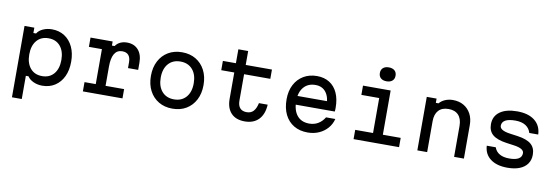

<svg xmlns="http://www.w3.org/2000/svg" viewBox="-69 -1384 6137 2120"><g transform="rotate(10 3000.0 -324.0)"><path d="M110 200V-600H220V-540H250Q271 -575 316.5 -595.5Q362 -616 416 -616Q497 -616 558 -576.5Q619 -537 652.5 -466Q686 -395 686 -300Q686 -205 652.5 -134Q619 -63 558 -23.5Q497 16 416 16Q362 16 316.5 -5Q271 -26 250 -60H220V200ZM396 -88Q480 -88 528 -145Q576 -202 576 -300Q576 -398 528 -455Q480 -512 396 -512Q312 -512 264 -455Q216 -398 216 -300Q216 -202 264 -145Q312 -88 396 -88Z M850 -600H1098V-554H1128Q1148 -584 1181.5 -600Q1215 -616 1258 -616Q1338 -616 1384 -564Q1430 -512 1430 -420V-340H1316V-404Q1316 -512 1222 -512Q1164 -512 1135 -463.5Q1106 -415 1106 -320V-104H1314V0H870V-104H996V-496H850Z M1875 16Q1787 16 1720.5 -23.5Q1654 -63 1617 -134Q1580 -205 1580 -300Q1580 -395 1617 -466Q1654 -537 1720.5 -576.5Q1787 -616 1875 -616Q1964 -616 2030 -576.5Q2096 -537 2133 -466Q2170 -395 2170 -300Q2170 -205 2133 -134Q2096 -63 2030 -23.5Q1964 16 1875 16ZM1875 -88Q1961 -88 2010.5 -145Q2060 -202 2060 -300Q2060 -398 2010.5 -455Q1961 -512 1875 -512Q1789 -512 1739.5 -455Q1690 -398 1690 -300Q1690 -202 1739.5 -145Q1789 -88 1875 -88Z M2590 -756V-600H2884V-496H2590V-200Q2590 -145 2615.5 -116.5Q2641 -88 2690 -88Q2738 -88 2766 -118.5Q2794 -149 2807 -210H2905Q2899 -101 2842 -42.5Q2785 16 2686 16Q2587 16 2533.5 -40.5Q2480 -97 2480 -200V-496H2334V-600H2480V-756Z M3185 -362H3585L3548 -305Q3548 -406 3506.5 -461Q3465 -516 3388 -516Q3304 -516 3256 -459.5Q3208 -403 3208 -305Q3208 -200 3256 -142Q3304 -84 3392 -84Q3448 -84 3491.5 -110Q3535 -136 3564 -184H3668Q3653 -124 3613.5 -79Q3574 -34 3517 -9Q3460 16 3392 16Q3302 16 3236.5 -23Q3171 -62 3135.5 -134Q3100 -206 3100 -305Q3100 -399 3136 -468.5Q3172 -538 3237 -577Q3302 -616 3388 -616Q3469 -616 3528 -579Q3587 -542 3618.5 -472.5Q3650 -403 3650 -307Q3650 -296 3649.5 -285.5Q3649 -275 3648 -264H3185Z M3905 -600H4215V-104H4415V0H3905V-104H4105V-496H3905ZM4152 -692Q4111 -692 4087.5 -712.5Q4064 -733 4064 -770Q4064 -807 4087.5 -827.5Q4111 -848 4152 -848Q4193 -848 4216.5 -827.5Q4240 -807 4240 -770Q4240 -733 4216.5 -712.5Q4193 -692 4152 -692Z M4620 0V-600H4730V-552H4760Q4785 -582 4825 -599Q4865 -616 4911 -616Q4981 -616 5032.5 -586Q5084 -556 5113 -502Q5142 -448 5142 -376V0H5032V-346Q5032 -425 4993 -467.5Q4954 -510 4881 -510Q4808 -510 4769 -467.5Q4730 -425 4730 -346V0Z M5467 -184Q5482 -138 5524.5 -113Q5567 -88 5634 -88Q5704 -88 5739 -109Q5774 -130 5774 -172Q5774 -198 5745.5 -215Q5717 -232 5660 -240L5574 -252Q5468 -267 5419 -308.5Q5370 -350 5370 -426Q5370 -516 5439 -566Q5508 -616 5632 -616Q5757 -616 5828.5 -560Q5900 -504 5904 -404H5804Q5789 -456 5745 -484Q5701 -512 5630 -512Q5556 -512 5518 -491Q5480 -470 5480 -428Q5480 -402 5508.5 -385Q5537 -368 5594 -360L5680 -348Q5787 -333 5835.5 -291.5Q5884 -250 5884 -174Q5884 -114 5854 -71.5Q5824 -29 5768 -6.5Q5712 16 5632 16Q5511 16 5441 -37Q5371 -90 5366 -184Z"/></g></svg>

Font: Martian Mono SemiExpanded
Style: Regular
Weight: 400
Width: 6
Monospace: yes
Designer: Roman Shamin
Foundry: Evil Martians
Version: Version 1.000